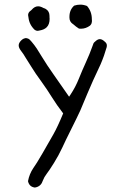

<svg xmlns="http://www.w3.org/2000/svg" viewBox="-20 -695 540 837"><path d="M117.7 -513.2Q109.4 -523.9 102.1 -526.9Q97.2 -528.8 94.7 -528.8Q92.3 -528.8 89.6 -528.6Q86.9 -528.3 82 -525.9Q77.1 -523.4 72.3 -518.6Q61.5 -507.8 61.5 -497.1Q61.5 -486.8 70.8 -474.6Q83 -459 93.3 -440.9Q105 -423.3 115.7 -405.3Q133.8 -375.5 160.2 -339.8Q186.5 -303.2 206.5 -270.8Q226.6 -238.3 255.4 -200.7Q231 -141.6 212.4 -108.9Q193.8 -76.2 165.8 -27.6Q137.7 21 125 38.1Q107.9 63.5 102.1 94.7Q104.5 106.4 111.6 113.5Q118.7 120.6 131.8 122.6Q146.5 120.6 155.8 111.3Q163.1 104 167 91.8Q172.4 77.1 183.3 63Q194.3 48.8 215.1 15.6Q235.8 -17.6 251.5 -51.5Q267.1 -85.4 285.2 -121.3Q303.2 -157.2 313.5 -178.5Q323.7 -199.7 330.1 -213.4Q341.8 -240.2 361.3 -287.8Q380.9 -335.4 418.5 -414.6Q434.6 -452.1 445.3 -490.2Q445.8 -494.1 445.8 -497.1Q445.8 -506.3 437 -513.2Q425.3 -524.4 415.3 -524.4Q405.3 -524.4 394 -513.2Q389.6 -509.8 387.7 -506.3Q386.7 -504.4 382.3 -491.7Q371.1 -460 354.5 -423.6Q337.9 -387.2 323.5 -351.3Q309.1 -315.4 288.1 -283.7L281.2 -273.4Q230.5 -346.7 212.9 -371.3Q195.3 -396 186 -410.6Q170.9 -435.1 160.6 -450.7Q150.4 -466.3 140.6 -482.9Q129.9 -499 117.7 -513.2ZM102.5 -628.9Q102.5 -625 104 -619.6Q107.4 -587.4 131.3 -564.9Q137.2 -560.5 144.5 -560.5Q147.9 -560.5 152.3 -562Q172.9 -565.4 183.6 -576.2Q196.3 -588.9 196.3 -612.8Q196.3 -616.2 195.8 -620.1Q195.8 -623 195.8 -625.5Q195.8 -646 179.7 -655.8Q175.8 -658.2 169.4 -660.2Q156.7 -667.5 146 -667.5Q130.9 -667.5 117.7 -651.9L116.7 -650.9Q112.3 -647.9 109.4 -645Q102.5 -638.2 102.5 -628.9ZM359.4 -668.9Q344.2 -674.8 330.3 -674.8Q316.4 -674.8 303.2 -670.4Q282.7 -651.9 282.7 -622.1V-621.6Q282.7 -620.1 282.7 -618.2Q282.7 -600.1 298.3 -589.8L299.8 -588.9Q311 -578.6 324.2 -570.3Q328.6 -569.8 333 -569.8Q354 -569.8 372.6 -583.5Q377.9 -588.9 379.4 -594Q380.9 -599.1 380.9 -603Q380.9 -606.9 380.4 -610.8V-611.3Q380.4 -645 359.4 -668.9Z"/></svg>

Font: NaikaiFont
Style: Light
Weight: 300
Version: Version 1.89